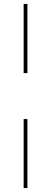

<svg xmlns="http://www.w3.org/2000/svg" viewBox="-20 -721 255 974"><path d="M100 -701H119V-350H100ZM100 -117H119V233H100Z"/></svg>

Font: Josefin Sans Thin Thin
Style: Regular
Weight: 250
Version: Version 2.001